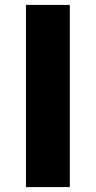

<svg xmlns="http://www.w3.org/2000/svg" viewBox="-20 -764 390 784"><path d="M86 -744H265V0H86Z"/></svg>

Font: Kinto Sans Black
Style: Regular
Weight: 900
Designer: Authors: Ryoko NISHIZUKA  (kana & ideographs); Paul D. Hunt (Latin, Greek & Cyrillic); Wenlong ZHANG  (bopomofo); Sandol
Foundry: Adobe Systems Incorporated, ookami Inc.
Version: Version 0.001